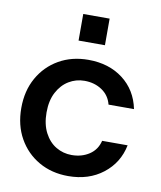

<svg xmlns="http://www.w3.org/2000/svg" viewBox="-81 -768 710 846"><g transform="rotate(10 274.0 -345.5)"><path d="M281 12Q207 12 149.5 -21Q92 -54 59 -112.5Q26 -171 26 -248Q26 -325 59 -383.5Q92 -442 149.5 -475Q207 -508 281 -508Q373 -508 436 -460Q499 -412 516 -329H402Q392 -369 358.5 -391.5Q325 -414 280 -414Q242 -414 210 -394.5Q178 -375 158.5 -338Q139 -301 139 -248Q139 -195 158.5 -157.5Q178 -120 210 -101Q242 -82 280 -82Q325 -82 358.5 -104Q392 -126 402 -167H516Q500 -87 436.5 -37.5Q373 12 281 12ZM223 -584V-703H341V-584Z"/></g></svg>

Font: HostGroteskMedium
Style: Regular
Weight: 500
Designer: Doukan Karapınar based on Poppins by Indian Type Foundry, Jonny Pinhorn
Foundry: Element Type
Version: Version 1.001; ttfautohint (v1.8.4.7-5d5b)